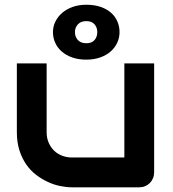

<svg xmlns="http://www.w3.org/2000/svg" viewBox="-20 -798 736 818"><path d="M636.7 -64Q636.7 -50.3 631.8 -38.6Q627 -26.9 618.4 -18.3Q609.9 -9.8 598.4 -4.9Q586.9 0 573.7 0H286.6Q263.2 0 236.6 -5.4Q210 -10.7 184.1 -22.7Q158.2 -34.7 134 -53Q109.9 -71.3 91.8 -97.4Q73.7 -123.5 62.7 -157.7Q51.8 -191.9 51.8 -234.9V-527.8H178.7V-234.9Q178.7 -210 187.3 -190.2Q195.8 -170.4 210.4 -156.2Q225.1 -142.1 244.9 -134.5Q264.6 -127 287.6 -127H509.8V-527.8H636.7ZM205.6 -661.1Q205.6 -685.1 216.1 -706.3Q226.6 -727.5 245.1 -743.4Q263.7 -759.3 289.8 -768.6Q315.9 -777.8 347.7 -777.8Q382.3 -777.8 408.9 -768.6Q435.5 -759.3 453.4 -743.4Q471.2 -727.5 480.2 -706.3Q489.3 -685.1 489.3 -661.1Q489.3 -637.2 479.5 -616Q469.7 -594.7 451.4 -578.6Q433.1 -562.5 406.7 -553.2Q380.4 -543.9 347.7 -543.9Q314 -543.9 287.6 -553.2Q261.2 -562.5 242.9 -578.6Q224.6 -594.7 215.1 -616Q205.6 -637.2 205.6 -661.1ZM299.3 -661.1Q299.3 -641.1 311.8 -627.4Q324.2 -613.8 347.7 -613.8Q371.1 -613.8 382.8 -627.4Q394.5 -641.1 394.5 -661.1Q394.5 -680.7 382.8 -694.3Q371.1 -708 347.7 -708Q324.2 -708 311.8 -694.3Q299.3 -680.7 299.3 -661.1Z"/></svg>

Font: Audiowide
Style: Regular
Weight: 400
Version: Version 1.003